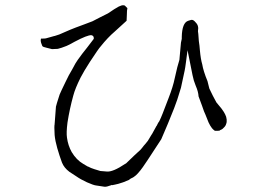

<svg xmlns="http://www.w3.org/2000/svg" viewBox="-20 -714 1040 731"><path d="M442 -693Q444 -694 450 -694L455 -693Q462 -686 465 -683Q463 -675 463 -658Q462 -640 462 -635Q439 -614 417 -594Q390 -571 363 -537Q356 -530 322 -478Q300 -444 287 -419Q266 -377 259 -350Q245 -299 237 -248Q232 -209 235 -190Q239 -160 253 -135Q271 -105 297 -90Q304 -86 314 -80H315Q326 -74 339 -70Q358 -64 362 -63Q372 -62 386 -61Q409 -58 458 -91H459Q497 -128 514 -143Q519 -148 528 -160Q533 -165 543 -178Q549 -188 555 -198Q560 -205 565 -215Q570 -225 575 -233V-234H576L582 -246Q584 -248 586.5 -252.5Q589 -257 592.5 -265.5Q596 -274 599.5 -282.5Q603 -291 609.5 -308.5Q616 -326 622 -341Q639 -385 645 -415Q654 -456 655 -458L663 -486L669 -552Q673 -567 672 -572Q673 -628 697 -635L707 -638Q714 -640 721 -633Q730 -624 732 -619Q736 -609 734 -600Q733 -596 735 -585L737 -558Q740 -539 741 -523Q744 -489 750 -469Q754 -444 770 -405Q776 -380 777 -377Q790 -349 804 -324Q816 -310 823 -301Q834 -286 837 -279Q842 -270 843 -259Q844 -249 841 -242Q839 -234 831 -227Q826 -221 817 -218V-217Q815 -216 806 -216H798Q791 -221 787 -226Q780 -235 774 -248Q772 -252 762 -278Q758 -285 749 -312Q738 -340 736 -347Q735 -365 725 -388Q717 -407 713 -428L694 -523L688 -477Q685 -454 683 -445Q670 -383 669 -380Q654 -329 643 -302Q619 -241 594 -184Q591 -180 543 -106Q534 -92 524 -78Q515 -65 504 -53Q499 -47 489 -40L482 -36L479 -35Q475 -32 472 -30L471 -29Q470 -29 449 -20Q443 -18 430 -14Q423 -12 417 -11Q409 -9 407 -9L405 -10L404 -9Q385 -2 378 -3L345 -8Q336 -9 311 -20Q287 -31 270 -43Q251 -55 244 -60Q224 -75 216 -95Q207 -119 198 -150Q190 -178 188 -200Q186 -234 188 -241V-242L193 -308Q194 -314 207 -354Q211 -364 229 -401Q242 -429 255 -450Q269 -477 276 -486Q293 -510 311 -532Q336 -564 337 -566V-567Q338 -578 328 -580Q313 -581 264 -555Q241 -542 233 -539Q213 -531 200 -528L178 -527L158 -532Q143 -535 141 -539Q135 -552 135 -561Q136 -565 136 -567Q152 -567 155 -568Q184 -576 187 -577H188Q204 -581 227 -592Q247 -601 268 -609Q289 -617 303 -622Q330 -632 332 -633L361 -648L391 -663Q398 -667 415 -679Q431 -689 432 -689Q438 -692 442 -693Z"/></svg>

Font: ToneOZ-Pinyin-Tsuipita-TC
Style: Regular
Weight: 400
Designer: ÂÆ£ÂøóÂáåJeffrey Xuan(jeffreyx@gmail.com, ToneOZ.com) ÈòøÂù§(cjkFonts)
Foundry: ToneOZ
Version: Version 0.24071